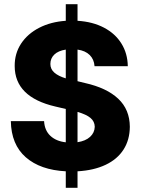

<svg xmlns="http://www.w3.org/2000/svg" viewBox="-20 -816 678 925"><path d="M296.9 9.3Q174.3 2.9 104.2 -58.3Q34.2 -119.6 32.2 -232.4H192.4Q194.8 -188 222.4 -161.9Q250 -135.7 296.9 -130.4V-291L247.1 -302.7Q50.8 -348.1 50.8 -498Q50.3 -558.1 81.5 -605.7Q112.8 -653.3 168.7 -682.1Q224.6 -710.9 296.9 -715.8V-795.9H353.5V-715.8Q426.3 -711.4 480.7 -682.9Q535.2 -654.3 564.9 -606.4Q594.7 -558.6 595.7 -497.1H435.5Q433.1 -530.3 412.1 -551Q391.1 -571.8 353.5 -577.1V-424.8L389.6 -416Q494.1 -392.6 549.6 -340.3Q605 -288.1 605.5 -205.1Q605 -142.1 575.2 -95.5Q545.4 -48.8 488.8 -22Q432.1 4.9 353.5 9.3V88.9H296.9ZM296.9 -438.5V-577.1Q260.3 -571.3 241.5 -553Q222.7 -534.7 222.7 -507.8Q222.7 -482.9 241.9 -466.1Q261.2 -449.2 296.9 -438.5ZM436.5 -205.1Q436 -231 416 -247.8Q396 -264.6 353.5 -276.9V-130.9Q392.1 -136.7 413.8 -156.5Q435.5 -176.3 436.5 -205.1Z"/></svg>

Font: Pretendard ExtraBold
Style: Regular
Weight: 800
Designer: Base glyphs from Inter by Rasmus Andersson; Hangeul glyphs from Noto Sans CJK(Source Han Sans) by Jang Soo-young and Kan
Foundry: Kil Hyung-jin
Version: Version 1.309